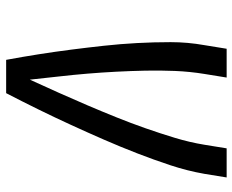

<svg xmlns="http://www.w3.org/2000/svg" viewBox="-88 -688 775 640"><g transform="rotate(-90 300.0 -367.5)"><path d="M29 0 41 -74Q51 -131 69.5 -187Q88 -243 109.5 -298.5Q131 -354 155 -409Q179 -464 204 -518.5Q229 -573 255.5 -627Q282 -681 310 -735H421Q431 -681 439.5 -627Q448 -573 455 -518.5Q462 -464 468 -409Q474 -354 477 -298.5Q480 -243 480 -186.5Q480 -130 470 -74L458 0H362L374 -74Q382 -123 384 -172.5Q386 -222 385 -270.5Q384 -319 381.5 -367.5Q379 -416 375 -464Q371 -512 365.5 -560Q360 -608 355 -656Q333 -608 311.5 -560Q290 -512 269.5 -464Q249 -416 229.5 -367.5Q210 -319 193 -270.5Q176 -222 161 -172.5Q146 -123 138 -74L126 0Z"/></g></svg>

Font: Iosevka Curly MdExObl
Style: Regular
Weight: 500
Width: 7
Italic angle: -9°
Monospace: yes
Designer: Belleve Invis
Foundry: Belleve Invis
Version: Version 11.1.0; ttfautohint (v1.8.3)